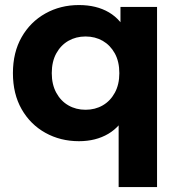

<svg xmlns="http://www.w3.org/2000/svg" viewBox="-20 -566 730 780"><path d="M300.7 7.6Q225.5 7.6 164.4 -26.4Q103.3 -60.4 67.9 -122.4Q32.5 -184.4 32.5 -268.8Q32.5 -353.2 67.9 -415.1Q103.3 -477.1 164.4 -511.3Q225.5 -545.5 300.7 -545.5Q371.9 -545.5 422.5 -515.8Q473.1 -486.1 500.3 -425.1Q527.4 -364.2 527.4 -268.8Q527.4 -174.8 499.1 -113.5Q470.7 -52.2 419.9 -22.3Q369.1 7.6 300.7 7.6ZM327.5 -120.1Q366.4 -120.1 397.3 -137.9Q428.1 -155.6 446.5 -189.3Q464.8 -222.9 464.8 -268.8Q464.8 -315.6 446.5 -349Q428.1 -382.3 397.3 -400.1Q366.4 -417.8 327.5 -417.8Q288.7 -417.8 257.8 -400.1Q226.9 -382.3 208.6 -349Q190.3 -315.6 190.3 -268.8Q190.3 -222.9 208.6 -189.3Q226.9 -155.6 257.8 -137.9Q288.7 -120.1 327.5 -120.1ZM462 194V-108.6L472 -268.2L469.4 -427.7V-537.9H618V194Z"/></svg>

Font: Montserrat Alternates Thin
Style: Regular
Weight: 100
Designer: Julieta Ulanovsky
Foundry: Julieta Ulanovsky
Version: Version 9.000